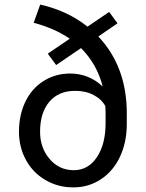

<svg xmlns="http://www.w3.org/2000/svg" viewBox="-20 -810 640 840"><path d="M410.2 -650.4Q534.7 -518.6 534.7 -314V-267.6Q534.7 -188.5 505.4 -125.2Q476.1 -62 422.1 -26.1Q368.2 9.8 300.8 9.8Q233.4 9.8 178.5 -22.5Q123.5 -54.7 93.3 -110.6Q63 -166.5 63 -233.4Q63 -307.1 91.1 -365.2Q119.1 -423.3 170.9 -455.8Q222.7 -488.3 287.1 -488.3Q368.7 -488.3 429.2 -431.6Q404.8 -528.8 334.5 -599.6L225.6 -525.4L189 -575.2L285.2 -640.6Q219.2 -686 127.4 -710.4L155.8 -790Q275.4 -763.2 362.8 -693.4L457.5 -757.8L494.1 -708ZM441.9 -317.4 440.9 -345.7Q424.3 -376 389.6 -394.3Q355 -412.6 309.1 -412.6Q236.3 -412.6 195.8 -364.7Q155.3 -316.9 155.3 -233.4Q155.3 -163.6 197 -114.5Q238.8 -65.4 303.2 -65.4Q365.7 -65.4 403.8 -122.1Q441.9 -178.7 441.9 -270.5Z"/></svg>

Font: Hopone
Style: Regular
Weight: 400
Foundry: SIL International (SIL)
Version: Version 1.00 September 3, 2015, initial release